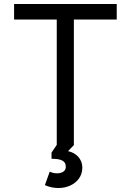

<svg xmlns="http://www.w3.org/2000/svg" viewBox="-20 -720 650 954"><path d="M50 -700V-623H262V0L236 38V69C278 69 307 76 307 109C307 144 257 148 227 133L203 200C293 239 389 194 389 114C389 67 356 39 318 31L348 0L347 -1V-623H560V-700Z"/></svg>

Font: Necto Mono
Style: Regular
Weight: 400
Designer: Marco Condello
Foundry: Collletttivo
Version: Version 1.300;Glyphs 3.2 (3217)